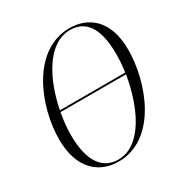

<svg xmlns="http://www.w3.org/2000/svg" viewBox="-169 -859 967 1006"><g transform="rotate(-30 314.5 -356.5)"><path d="M263 11C495 11 599 -279 599 -472C599 -653 500 -724 388 -724C163 -724 50 -448 50 -244C50 -71 143 11 263 11ZM385 -714C473 -714 533 -652 533 -485C533 -452 531 -415 525 -376H130C162 -541 248 -714 385 -714ZM267 1C180 1 115 -64 115 -234C115 -274 119 -320 128 -366H524C496 -194 413 1 267 1Z"/></g></svg>

Font: Noto Serif Display Condensed Light
Style: Italic
Weight: 300
Width: 3
Italic angle: -12°
Designer: Monotype Design Team
Foundry: Monotype Imaging Inc.
Version: Version 2.009